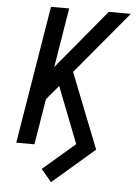

<svg xmlns="http://www.w3.org/2000/svg" viewBox="-61 -781 722 1020"><g transform="rotate(5 300.0 -271.0)"><path d="M250 193 195 127 366 -20 249 -320 185 -244 145 0H48L169 -735H266L214 -418L477 -735H595L316 -401L474 0Z"/></g></svg>

Font: Iosevka Aile Medium
Style: Italic
Weight: 500
Italic angle: -9°
Designer: Belleve Invis
Foundry: Belleve Invis
Version: Version 31.1.0; ttfautohint (v1.8.4)